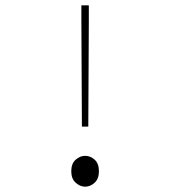

<svg xmlns="http://www.w3.org/2000/svg" viewBox="-20 -690 640 722"><path d="M288 -214 286 -608V-670H314V-608L312 -214ZM300 12Q281 12 264.5 -3Q248 -18 248 -46Q248 -75 264.5 -89.5Q281 -104 300 -104Q320 -104 336 -89.5Q352 -75 352 -46Q352 -18 336 -3Q320 12 300 12Z"/></svg>

Font: Source Code Pro ExtraLight ExtraLight
Style: Regular
Weight: 250
Monospace: yes
Version: Version 1.018;hotconv 1.0.116;makeotfexe 2.5.65601